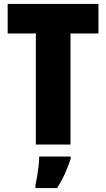

<svg xmlns="http://www.w3.org/2000/svg" viewBox="-20 -827 539 975"><path d="M338 -93H162V-657H19V-807H480V-657H338ZM339 -21Q326 19 309.5 55.5Q293 92 270 128H160V114Q164 96 168.5 69Q173 42 176 15Q179 -12 179 -32H339Z"/></svg>

Font: Noto Sans Kannada UI Condensed Black
Style: Regular
Weight: 900
Width: 3
Designer: Jelle Bosma - Monotype Design Team
Foundry: Monotype Imaging Inc.
Version: Version 2.005; ttfautohint (v1.8.4.7-5d5b)